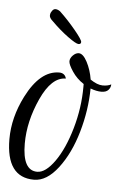

<svg xmlns="http://www.w3.org/2000/svg" viewBox="-47 -632 435 675"><g transform="rotate(5 170.0 -295.0)"><path d="M138.4 -590.4Q167.2 -563.2 194.4 -530.4Q221.6 -497.6 221.6 -489.6Q221.6 -481.6 212.8 -481.6Q204 -481.6 174.8 -502.8Q145.6 -524 116 -553.6Q104 -564 104 -572.4Q104 -580.8 108 -586.4Q113.6 -596.8 121.6 -596.8Q129.6 -596.8 138.4 -590.4ZM98.4 7.2Q0 7.2 0 -128Q0 -204 38.4 -280Q87.2 -376 154.4 -376Q164 -376 170.4 -371.2Q176.8 -366.4 179.2 -356.8Q128.8 -356.8 92 -276Q55.2 -195.2 55.2 -116.8Q55.2 -21.6 107.2 -21.6Q136.8 -21.6 168.8 -66.8Q200.8 -112 222 -185.6Q243.2 -259.2 243.2 -333.6V-343.2Q218.4 -359.2 202.4 -383.2Q186.4 -407.2 186.4 -418.4Q186.4 -429.6 196.4 -439.6Q206.4 -449.6 216.8 -449.6Q232 -449.6 246.4 -422.4Q260.8 -395.2 266.4 -360.8Q291.2 -344 310 -344Q328.8 -344 340 -350.4Q340 -339.2 332 -330.4Q324 -321.6 307.2 -321.6Q290.4 -321.6 268.8 -329.6Q268 -252.8 245.6 -175.2Q223.2 -97.6 183.2 -45.2Q143.2 7.2 98.4 7.2Z"/></g></svg>

Font: Euphoria Script
Style: Regular
Weight: 400
Designer: Sabrina Mariela Lopez
Foundry: Sabrina Mariela Lopez
Version: Version 1.002